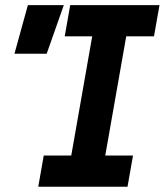

<svg xmlns="http://www.w3.org/2000/svg" viewBox="-20 -713 629 733"><path d="M126 0H466.8L487.8 -119.1H381.8L461.9 -574.2H567.9L588.9 -693.4H248L227.1 -574.2H332L252 -119.1H147ZM35.2 -507.8H158.2L223.6 -693.4H86.4Z"/></svg>

Font: Cascadia Mono PL
Style: Bold Italic
Weight: 700
Italic angle: -10°
Monospace: yes
Designer: Aaron Bell
Foundry: Saja Typeworks
Version: Version 2404.023